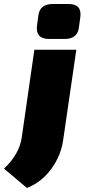

<svg xmlns="http://www.w3.org/2000/svg" viewBox="-93 -749 423 961"><path d="M171 -729H250Q318 -729 309 -663L302 -612Q295 -554 231 -554H152Q85 -554 92 -620L99 -671Q106 -729 171 -729ZM289 -500 224 -54Q214 26 165.5 94Q117 162 42 192L-73 95Q4 23 16 -62L79 -500Z"/></svg>

Font: Exo 2.0 Black
Style: Italic
Weight: 900
Italic angle: -8°
Designer: Natanael Gama
Version: Version 1.001;PS 001.001;hotconv 1.0.70;makeotf.lib2.5.58329